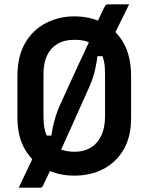

<svg xmlns="http://www.w3.org/2000/svg" viewBox="-20 -796 690 892"><path d="M580 -776Q554 -724 529.5 -673.5Q505 -623 480 -575L498 -535H418L434 -548Q431 -513 422 -473.5Q413 -434 397 -397Q376 -350 354.5 -302Q333 -254 311.5 -206Q290 -158 268 -110Q260 -93 250 -76.5Q240 -60 232 -43Q222 -22 213 -3.5Q204 15 196.5 31.5Q189 48 181 64Q177 73 174 74.5Q171 76 164 76Q159 76 145 76Q131 76 114.5 76Q98 76 84.5 76Q71 76 67 76Q78 52 92 23Q106 -6 119 -33.5Q132 -61 140 -78L180 -166H232L216 -146Q219 -172 224.5 -200Q230 -228 239 -256.5Q248 -285 260 -311Q283 -362 307 -414Q331 -466 353.5 -515Q376 -564 395 -604Q403 -621 408.5 -637.5Q414 -654 421 -669Q433 -696 443.5 -718Q454 -740 462 -757Q468 -770 472 -773Q476 -776 486 -776Q502 -776 517.5 -776Q533 -776 548.5 -776Q564 -776 580 -776ZM325 -720Q400 -720 459.5 -689Q519 -658 554 -596.5Q589 -535 589 -442V-247Q589 -160 554 -100.5Q519 -41 459.5 -10.5Q400 20 325 20Q252 20 192 -10.5Q132 -41 96.5 -101Q61 -161 61 -248V-442Q61 -535 97 -596.5Q133 -658 193.5 -689Q254 -720 325 -720ZM182 -254Q182 -198 196.5 -168Q211 -138 227 -122Q243 -109 268 -100Q293 -91 328 -91Q369 -91 400.5 -109.5Q432 -128 450 -165Q468 -202 468 -256V-453Q468 -485 463.5 -508.5Q459 -532 450 -548.5Q441 -565 428 -577Q412 -593 387 -602Q362 -611 327 -611Q277 -611 245 -591Q213 -571 197.5 -536Q182 -501 182 -453Z"/></svg>

Font: Recursive SemiBold
Style: Regular
Weight: 600
Version: Version 1.085